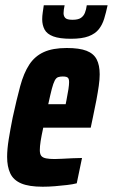

<svg xmlns="http://www.w3.org/2000/svg" viewBox="-20 -700 428 728"><path d="M142 8Q90 8 60.5 -4.5Q31 -17 19 -42.5Q7 -68 7 -105Q7 -134 13 -171.5Q19 -209 28 -254Q43 -323 56.5 -373Q70 -423 91 -455Q112 -487 146 -502.5Q180 -518 233 -518Q281 -518 308 -507.5Q335 -497 346.5 -475Q358 -453 358 -418Q358 -399 354.5 -374.5Q351 -350 345.5 -320.5Q340 -291 332 -254L324 -216H144Q137 -184 134 -164.5Q131 -145 131 -131Q131 -116 136.5 -109Q142 -102 155 -99.5Q168 -97 187 -97Q197 -97 215.5 -98Q234 -99 255 -100Q276 -101 291 -101L271 -5Q256 -1 234 1.5Q212 4 188.5 6Q165 8 142 8ZM163 -305H229L232 -320Q237 -345 239.5 -362Q242 -379 242 -389Q242 -398 239.5 -402.5Q237 -407 231.5 -408.5Q226 -410 218 -410Q208 -410 200.5 -407.5Q193 -405 187.5 -394.5Q182 -384 176.5 -363Q171 -342 163 -305ZM249 -553Q206 -553 182 -562Q158 -571 149 -588Q140 -605 140 -627Q140 -639 142 -652.5Q144 -666 146 -680H225Q223 -671 222 -663.5Q221 -656 221 -650Q221 -639 227.5 -632Q234 -625 255 -625Q276 -625 286.5 -632Q297 -639 302 -651.5Q307 -664 309 -680H388Q382 -652 375 -629Q368 -606 354.5 -589Q341 -572 316 -562.5Q291 -553 249 -553Z"/></svg>

Font: Saira ExtraCondensed ExtraBold
Style: Italic
Weight: 800
Width: 2
Italic angle: -12°
Designer: Hector Gatti with collaboration of the Omnibus-Type team
Foundry: Omnibus-Type
Version: Version 1.101